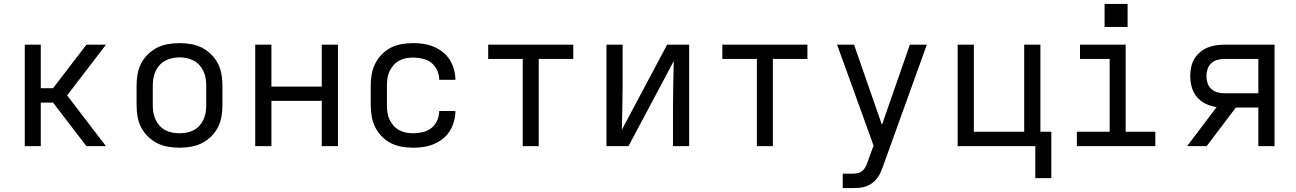

<svg xmlns="http://www.w3.org/2000/svg" viewBox="-20 -749 6640 984"><path d="M107 0V-520H189V-297H252L423 -520H523L324 -260L523 0H423L252 -223H189V0Z M900 8Q871 8 841.5 3Q812 -2 786 -15Q760 -28 738.5 -49Q717 -70 703.5 -96Q690 -122 685 -151.5Q680 -181 680 -210V-310Q680 -339 685 -368.5Q690 -398 703.5 -424Q717 -450 738.5 -471Q760 -492 786 -505Q812 -518 841.5 -523Q871 -528 900 -528Q929 -528 958.5 -523Q988 -518 1014 -505Q1040 -492 1061.5 -471Q1083 -450 1096.5 -424Q1110 -398 1115 -368.5Q1120 -339 1120 -310V-210Q1120 -181 1115 -151.5Q1110 -122 1096.5 -96Q1083 -70 1061.5 -49Q1040 -28 1014 -15Q988 -2 958.5 3Q929 8 900 8ZM900 -66Q919 -66 937.5 -69.5Q956 -73 973 -82Q990 -91 1002.5 -105Q1015 -119 1023 -136.5Q1031 -154 1034 -172.5Q1037 -191 1037 -210V-310Q1037 -329 1034 -347.5Q1031 -366 1023 -383.5Q1015 -401 1002.5 -415Q990 -429 973 -438Q956 -447 937.5 -451Q919 -455 900 -455Q881 -455 862.5 -451Q844 -447 827 -438Q810 -429 797.5 -415Q785 -401 777 -383.5Q769 -366 766 -347.5Q763 -329 763 -310V-210Q763 -191 766 -172.5Q769 -154 777 -136.5Q785 -119 797.5 -105Q810 -91 827 -82Q844 -73 862.5 -69.5Q881 -66 900 -66Z M1288 0V-520H1371V-305H1629V-520H1712V0H1629V-232H1371V0Z M2098 8Q2068 8 2039 3Q2010 -2 1984 -15Q1958 -28 1937 -49.5Q1916 -71 1903 -97Q1890 -123 1885 -152Q1880 -181 1880 -210V-310Q1880 -339 1885 -368Q1890 -397 1903 -423Q1916 -449 1937 -470.5Q1958 -492 1984 -505Q2010 -518 2039 -523Q2068 -528 2098 -528Q2125 -528 2151.5 -524Q2178 -520 2203 -509.5Q2228 -499 2249.5 -482Q2271 -465 2285 -442.5Q2299 -420 2306.5 -393.5Q2314 -367 2314 -340H2231Q2231 -365 2220.5 -388.5Q2210 -412 2191 -427Q2172 -442 2147 -448Q2122 -454 2098 -454Q2079 -454 2060.5 -450.5Q2042 -447 2025.5 -438Q2009 -429 1996.5 -414.5Q1984 -400 1976 -383Q1968 -366 1965.5 -347.5Q1963 -329 1963 -310V-210Q1963 -191 1965.5 -172.5Q1968 -154 1976 -137Q1984 -120 1996.5 -105.5Q2009 -91 2025.5 -82Q2042 -73 2060.5 -69.5Q2079 -66 2098 -66Q2122 -66 2147 -72Q2172 -78 2191 -93Q2210 -108 2220.5 -131.5Q2231 -155 2231 -180H2314Q2314 -153 2306.5 -126.5Q2299 -100 2285 -77.5Q2271 -55 2249.5 -38Q2228 -21 2203 -10.5Q2178 0 2151.5 4Q2125 8 2098 8Z M2659 0V-447H2482V-520H2918V-447H2741V0Z M3088 0V-520H3171V-312Q3171 -255 3169.5 -198Q3168 -141 3167 -84L3399 -520H3512V0H3429V-208Q3429 -265 3430.5 -322Q3432 -379 3433 -436L3201 0Z M3859 0V-447H3682V-520H4118V-447H3941V0Z M4299 215V141H4348Q4363 141 4377 138Q4391 135 4401.5 125Q4412 115 4418 102Q4424 89 4429 75V74L4457 -3L4358 -277L4270 -520H4357L4500 -109L4643 -520H4730L4507 99Q4501 116 4494 132.5Q4487 149 4476 163.5Q4465 178 4450.5 189Q4436 200 4419 206Q4402 212 4384 213.5Q4366 215 4348 215Z M5286 164V0H4888V-520H4971V-74H5229V-520H5312V-74H5368V164Z M5499 0V-74H5667V-447H5515V-520H5749V-74H5901V0ZM5641 -611V-729H5759V-611Z M6064 0 6215 -200Q6187 -204 6160.5 -216.5Q6134 -229 6115 -251Q6096 -273 6088 -301.5Q6080 -330 6080 -359Q6080 -381 6084.5 -403.5Q6089 -426 6100 -445.5Q6111 -465 6128.5 -480Q6146 -495 6166.5 -504Q6187 -513 6209.5 -516.5Q6232 -520 6254 -520H6512V0H6429V-198H6314L6164 0ZM6254 -271H6429V-447H6254Q6236 -447 6218.5 -442Q6201 -437 6187.5 -424.5Q6174 -412 6168.5 -394.5Q6163 -377 6163 -359Q6163 -341 6168.5 -323.5Q6174 -306 6187.5 -293.5Q6201 -281 6218.5 -276Q6236 -271 6254 -271Z"/></svg>

Font: Nova Nerd Font
Style: Regular
Weight: 400
Designer: Belleve Invis
Foundry: Belleve Invis
Version: Version 24.1.4; ttfautohint (v1.8.4);Nerd Fonts 3.1.1